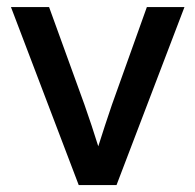

<svg xmlns="http://www.w3.org/2000/svg" viewBox="-20 -536 566 556"><path d="M11.7 -515.6 208 0H317.4L514.2 -515.6H405.3L304.2 -232.9C290.5 -192.9 277.3 -152.3 264.6 -112.3C252 -152.3 238.8 -192.9 224.6 -232.9L122.1 -515.6Z"/></svg>

Font: Inteeer Medium
Style: Regular
Weight: 500
Designer: Rasmus Andersson
Foundry: rsms
Version: Version 4.001;Glyphs 3.4 (3402)